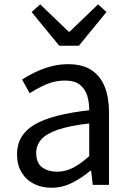

<svg xmlns="http://www.w3.org/2000/svg" viewBox="-20 -853 603 886"><path d="M217.2 13.4Q171.9 13.4 136.1 -4.9Q100.2 -23.2 79.4 -57.9Q58.6 -92.5 58.6 -141.3Q58.6 -230.1 138.5 -277.5Q218.3 -325 391.7 -344.2Q392.1 -379.4 382.8 -410.5Q373.5 -441.7 349.2 -461.5Q324.9 -481.3 280 -481.3Q232.6 -481.3 191.1 -462.8Q149.7 -444.3 117 -422.7L81.9 -486Q107 -502.3 139.8 -518.5Q172.6 -534.7 211.9 -545.7Q251.1 -556.8 294.5 -556.8Q361.2 -556.8 402.8 -529.1Q444.3 -501.4 463.7 -451.5Q483.1 -401.6 483.1 -334V0H408.2L400.5 -64.9H396.7Q358.6 -32.7 313.3 -9.7Q267.9 13.4 217.2 13.4ZM242.8 -60.6Q282 -60.6 317.3 -79Q352.5 -97.4 391.7 -132.4V-283.2Q300.7 -273.1 246.8 -254.3Q193 -235.5 170 -209.1Q147.1 -182.6 147.1 -147.4Q147.1 -100.4 174.9 -80.5Q202.6 -60.6 242.8 -60.6ZM253.2 -642.1 126 -797.4 165.3 -833 297.1 -706.6H301.1L432.7 -833L471.2 -797.4L344 -642.1Z"/></svg>

Font: Noto Sans TC Thin
Style: Regular
Weight: 100
Designer: Ryoko NISHIZUKA 西塚涼子 (kana, bopomofo & ideographs); Paul D. Hunt (Latin, Greek & Cyrillic); Sandoll Communications 산돌커뮤니
Foundry: Adobe
Version: Version 2.004-H2;hotconv 1.0.118;makeotfexe 2.5.65603